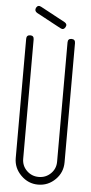

<svg xmlns="http://www.w3.org/2000/svg" viewBox="-59 -904 449 948"><g transform="rotate(5 165.0 -430.5)"><path d="M288 -703V-112Q288 -62 253 -27Q217 9 167 9Q118 9 82 -27Q46 -63 46 -112V-703Q46 -722 65 -722Q83 -722 83 -703V-112Q83 -77 107.5 -53Q132 -29 167 -29Q202 -29 226.5 -53Q251 -77 251 -112V-703Q251 -722 269 -722Q288 -722 288 -703ZM106 -867 190 -822 143 -847 227 -802Q243 -793 235 -778Q226 -761 210 -770L126 -815L173 -790L89 -835Q74 -844 81 -860Q90 -876 106 -867Z"/></g></svg>

Font: Aaram
Style: Regular
Weight: 400
Designer: Tharique Azeez
Foundry: Tharique Azeez
Version: Version 1.7